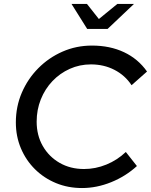

<svg xmlns="http://www.w3.org/2000/svg" viewBox="-20 -938 762 969"><path d="M394 11Q323 11 262.5 -14Q202 -39 156.5 -84Q111 -129 85.5 -189.5Q60 -250 60 -320Q60 -400 90 -470Q120 -540 173 -593.5Q226 -647 295.5 -677.5Q365 -708 444 -708Q535 -708 606 -674.5Q677 -641 722 -577L644 -508Q611 -558 557.5 -585.5Q504 -613 439 -613Q382 -613 332 -590.5Q282 -568 244.5 -528.5Q207 -489 186 -436.5Q165 -384 165 -324Q165 -255 196 -201Q227 -147 281 -116Q335 -85 404 -85Q462 -85 517 -107.5Q572 -130 615 -171L671 -100Q614 -48 541 -18.5Q468 11 394 11ZM420 -792 341 -918H419L479 -842L572 -918H656L523 -792Z"/></svg>

Font: Red Hat Display Medium
Style: Italic
Weight: 500
Italic angle: -12°
Designer: Pentagram, MCKL
Foundry: Pentagram, MCKL
Version: Version 1.023; ttfautohint (v1.8.3)